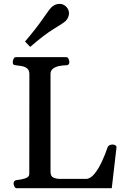

<svg xmlns="http://www.w3.org/2000/svg" viewBox="-20 -995 659 1015"><path d="M68.4 0Q60.1 0 55.9 -9.8Q51.8 -19.5 51.8 -24.9Q51.8 -41 67.9 -43Q91.3 -44.9 113 -52Q134.8 -59.1 134.8 -75.2L135.3 -602.5Q135.3 -623.5 124 -632.8Q112.8 -642.1 96.7 -645.3Q80.6 -648.4 64.9 -649.9Q54.7 -650.9 51 -654.1Q47.4 -657.2 47.4 -668Q47.4 -673.3 51.5 -683.1Q55.7 -692.9 64 -692.9H330.1Q338.4 -692.9 342.5 -683.1Q346.7 -673.3 346.7 -668Q346.7 -649.9 330.6 -649.9Q312.5 -649.9 293 -646Q273.4 -642.1 260.3 -632.1Q247.1 -622.1 247.1 -604V-86.4Q247.1 -62.5 262.9 -55.9Q278.8 -49.3 296.9 -49.3H434.6Q457.5 -49.3 479.2 -75.9Q501 -102.5 518.8 -141.1Q536.6 -179.7 548.3 -214.8Q551.3 -223.6 559.1 -227.3Q566.9 -231 574.7 -231Q584 -231 590.3 -226.8Q596.7 -222.7 595.7 -214.4L570.8 0ZM139.6 -747.1 112.3 -775.4Q171.4 -844.7 206.3 -895.5Q241.2 -946.3 252.4 -957Q260.3 -964.4 271.2 -969.5Q282.2 -974.6 294.9 -974.6Q315.4 -974.6 331.1 -958.5Q338.4 -950.2 341.6 -941.9Q344.7 -933.6 344.7 -924.3Q344.7 -912.6 339.6 -902.1Q334.5 -891.6 326.7 -883.8Q315.4 -873 264.9 -842.5Q214.4 -812 139.6 -747.1Z"/></svg>

Font: Gelasio Medium
Style: Regular
Weight: 500
Designer: Eben Sorkin
Foundry: Eben Sorkin
Version: Version 1.008